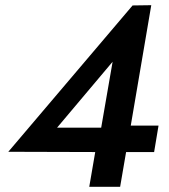

<svg xmlns="http://www.w3.org/2000/svg" viewBox="-20 -720 650 740"><path d="M12 -135 491 -699 563 -700 484 -236H591L574 -134H466L443 0H324L347 -134ZM200 -228H370L414 -482Z"/></svg>

Font: Jost* Medium
Style: Italic
Weight: 500
Italic angle: -10°
Version: Version 3.7